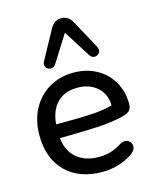

<svg xmlns="http://www.w3.org/2000/svg" viewBox="-116 -848 765 937"><g transform="rotate(-15 266.5 -379.5)"><path d="M33 -243Q33 -317 63.5 -374.5Q94 -432 148.5 -464Q203 -496 272 -496Q338 -496 389 -467.5Q440 -439 468 -389.5Q496 -340 496 -279Q496 -252 480.5 -241Q465 -230 430 -223Q375 -212 313 -209Q251 -206 126 -204Q134 -136 177 -101Q220 -66 287 -66Q319 -66 346.5 -74Q374 -82 404 -101Q415 -108 428 -108Q442 -108 452 -98Q462 -88 462 -74Q462 -53 441 -39Q410 -16 369 -3.5Q328 9 286 9Q168 9 100.5 -58.5Q33 -126 33 -243ZM174 -274Q254 -274 309.5 -277.5Q365 -281 411 -293Q410 -352 371 -386Q332 -420 272 -420Q206 -420 168.5 -381Q131 -342 126 -274ZM422 -571Q422 -559 413 -551.5Q404 -544 393 -544Q379 -544 370 -557L283 -695L196 -557Q187 -544 173 -544Q161 -544 152.5 -551.5Q144 -559 144 -571Q144 -579 148 -586L228 -732Q247 -768 283 -768Q320 -768 339 -732L418 -586Q422 -579 422 -571Z"/></g></svg>

Font: SN Pro
Style: Regular
Weight: 400
Designer: Tobias Whetton
Foundry: Supernotes
Version: Version 1.003